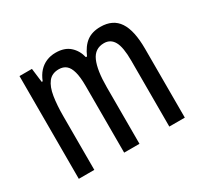

<svg xmlns="http://www.w3.org/2000/svg" viewBox="-118 -708 919 869"><g transform="rotate(-30 341.0 -273.5)"><path d="M493 -547Q558 -547 588.5 -501Q619 -455 619 -360V0H538V-345Q538 -415 521 -445Q504 -475 470 -475Q422 -475 402 -429.5Q382 -384 382 -296V0H302V-348Q302 -394 294.5 -422Q287 -450 272 -462.5Q257 -475 234 -475Q198 -475 179 -450.5Q160 -426 153 -382Q146 -338 146 -281V0H65V-537H130L139 -464H144Q155 -492 171.5 -510Q188 -528 210 -537.5Q232 -547 259 -547Q305 -547 332 -523Q359 -499 368 -461H374Q393 -505 421 -526Q449 -547 493 -547Z"/></g></svg>

Font: Noto Sans ExtraCondensed
Style: Regular
Weight: 400
Width: 2
Designer: Monotype Design Team
Foundry: Monotype Imaging Inc.
Version: Version 2.013